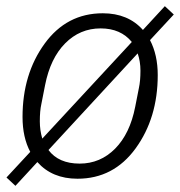

<svg xmlns="http://www.w3.org/2000/svg" viewBox="-20 -567 584 622"><path d="M231 12Q149 12 101 -42L30 35L1 8L78 -75Q53 -122 53 -188Q53 -327 124.5 -425.5Q196 -524 313 -524Q395 -524 443 -470L514 -547L543 -520L466 -437Q491 -389 491 -324Q491 -185 419.5 -86.5Q348 12 231 12ZM238 -37Q305 -37 353 -85.5Q401 -134 418 -221L430 -282Q435 -305 435 -338Q435 -368 426 -394L137 -81Q170 -37 238 -37ZM109 -174Q109 -145 117 -118L407 -431Q371 -475 306 -475Q239 -475 191 -426.5Q143 -378 126 -291L114 -230Q109 -208 109 -174Z"/></svg>

Font: IBM Plex Sans Light
Style: Italic
Weight: 300
Italic angle: -11.31°
Designer: Mike Abbink, Paul van der Laan, Pieter van Rosmalen
Foundry: Bold Monday
Version: Version 3.0